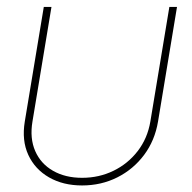

<svg xmlns="http://www.w3.org/2000/svg" viewBox="-20 -536 562 563"><path d="M220.7 7.8Q165 7.8 123.8 -15.9Q82.5 -39.6 63 -81.8Q43.5 -124 52.7 -179.7L108.4 -515.6H130.9L75.2 -179.7Q66.9 -130.4 83.3 -93Q99.6 -55.7 135.5 -35.2Q171.4 -14.6 220.7 -14.6Q270.5 -14.6 312.7 -35.2Q355 -55.7 383.8 -93Q412.6 -130.4 420.9 -179.7L476.6 -515.6H499L443.4 -179.7Q434.1 -124 402.6 -81.8Q371.1 -39.6 324 -15.9Q276.9 7.8 220.7 7.8Z"/></svg>

Font: Inter Display Thin
Style: Italic
Weight: 100
Italic angle: -9.39999°
Designer: Rasmus Andersson
Foundry: rsms
Version: Version 4.000;git-a52131595